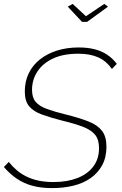

<svg xmlns="http://www.w3.org/2000/svg" viewBox="-23 -958 624 983"><path d="M244 5Q161 5 103 -21Q45 -47 -3 -103L22 -129Q41 -105 63.5 -86Q86 -67 114 -53.5Q142 -40 175.5 -33Q209 -26 251 -26Q321 -26 373.5 -46.5Q426 -67 455 -106Q484 -145 484 -199Q484 -244 463.5 -268.5Q443 -293 401.5 -309Q360 -325 297 -340Q235 -356 192 -371.5Q149 -387 126.5 -413.5Q104 -440 104 -490Q104 -541 124 -582.5Q144 -624 181 -653.5Q218 -683 268.5 -699Q319 -715 380 -715Q425 -715 461 -706Q497 -697 525.5 -678Q554 -659 575 -631L550 -605Q536 -625 518.5 -640Q501 -655 479.5 -664.5Q458 -674 433 -678.5Q408 -683 378 -683Q300 -683 247.5 -658Q195 -633 168 -591Q141 -549 141 -498Q141 -458 160 -436Q179 -414 217.5 -400Q256 -386 317 -371Q385 -354 430.5 -336Q476 -318 499 -288.5Q522 -259 522 -207Q522 -153 500.5 -113Q479 -73 441.5 -46.5Q404 -20 353.5 -7.5Q303 5 244 5ZM324 -924 349 -938 417 -875 511 -938 530 -924 423 -846H397Z"/></svg>

Font: Raleway Thin ExtraLight
Style: Italic
Weight: 250
Italic angle: -12°
Version: Version 4.026